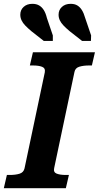

<svg xmlns="http://www.w3.org/2000/svg" viewBox="-48 -983 516 1003"><path d="M80 -103 186 -605Q190 -627 172 -634Q154 -641 124 -641H108L124 -710H448L432 -641H417Q388 -641 366.5 -634.5Q345 -628 341 -607L235 -105Q230 -83 248 -76Q266 -69 296 -69H312L296 0H-28L-12 -69H3Q33 -69 54 -75.5Q75 -82 80 -103ZM197 -889 228 -798V-769H181L116 -820Q97 -836 84 -849.5Q71 -863 64.5 -877Q58 -891 58 -906Q58 -931 75.5 -947Q93 -963 121 -963Q142 -963 156.5 -954.5Q171 -946 181 -930Q191 -914 197 -889ZM397 -889 428 -798 427 -769H381L316 -820Q297 -836 284 -849.5Q271 -863 264.5 -877Q258 -891 258 -906Q258 -931 275.5 -947Q293 -963 321 -963Q342 -963 356 -954.5Q370 -946 380 -930Q390 -914 397 -889Z"/></svg>

Font: Roboto Serif SemiBold
Style: Italic
Weight: 600
Italic angle: -10°
Version: Version 1.007